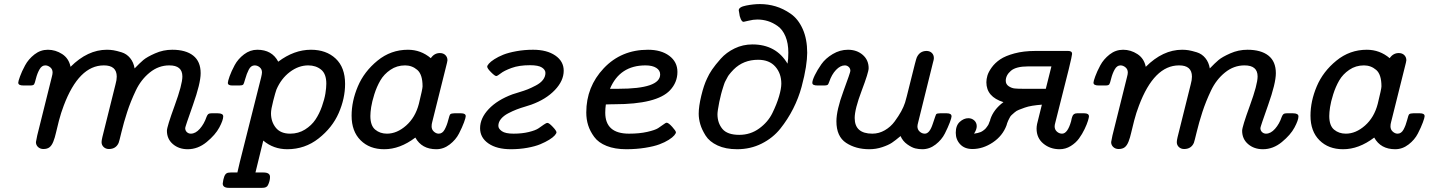

<svg xmlns="http://www.w3.org/2000/svg" viewBox="-20 -720 6950 934"><path d="M68.8 -317.9Q68.8 -324.7 77.4 -348.4Q85.9 -372.1 102.1 -402.1Q118.2 -432.1 147.5 -455.1Q176.8 -478 212.9 -478Q250 -478 282.5 -457Q314.9 -436 323.2 -395Q406.2 -478 500 -478Q516.1 -478 531.5 -475.6Q546.9 -473.1 571.5 -465.6Q596.2 -458 613 -437.5Q629.9 -417 634.8 -387.2Q659.7 -413.1 677.2 -428Q694.8 -442.9 734.4 -460.4Q773.9 -478 817.9 -478Q883.8 -478 919.9 -449.5Q956.1 -420.9 956.1 -363.8Q956.1 -314.9 918.5 -209Q880.9 -103 880.9 -97.2Q880.9 -85 888.9 -77.4Q897 -69.8 908.2 -69.8Q931.2 -69.8 952.1 -93.5Q973.1 -117.2 984.9 -151.9Q988.8 -161.6 993.4 -165.3Q998 -168.9 1008.8 -168.9H1039.1Q1065.9 -168.9 1065.9 -153.8Q1065.9 -135.7 1046.9 -99.9Q1027.8 -64 985.4 -29.1Q942.9 5.9 893.1 5.9Q850.1 5.9 821 -19Q792 -43.9 792 -84Q792 -103 829.6 -206.1Q867.2 -309.1 867.2 -348.1Q867.2 -402.3 803.2 -401.9Q751.5 -401.9 708.7 -367.4Q666 -333 640.6 -279.5Q615.2 -226.1 598.6 -175Q582 -124 571 -78.1Q560.1 -32.2 557.1 -24.9Q543.9 4.9 509.8 4.9Q494.6 4.9 484.4 -4.6Q474.1 -14.2 474.1 -28.8Q474.1 -36.6 478 -53.2L542 -310.1Q547.9 -331.1 547.9 -347.2Q547.9 -402.3 484.9 -401.9Q363.8 -401.9 290 -206.1Q276.9 -171.9 266.8 -133.5Q256.8 -95.2 252 -73Q247.1 -50.8 239.5 -31.5Q231.9 -12.2 220.9 -3.7Q210 4.9 190.9 4.9Q175.8 4.9 165.3 -4.6Q154.8 -14.2 154.8 -28.8Q154.8 -30.8 161.1 -61L231.9 -345.2Q235.8 -359.4 235.8 -367.2Q235.8 -383.3 224.4 -392.6Q212.9 -401.9 200.2 -401.9Q183.1 -401.9 172.1 -382.3Q161.1 -362.8 155 -338.4Q148.9 -314 146 -310.1Q142.1 -304.2 127.9 -304.2H95.2Q68.8 -303.7 68.8 -317.9Z M1063.5 172.9Q1068.4 130.9 1082.5 123Q1088.4 119.1 1102.5 119.1H1134.8L1146.5 68.8L1250.5 -344.2Q1254.4 -360.4 1254.4 -368.2Q1254.4 -383.3 1243.4 -392.6Q1232.4 -401.9 1218.8 -401.9Q1200.7 -401.9 1190.2 -381.3Q1179.7 -360.8 1173.1 -336.4Q1166.5 -312 1162.6 -308.1Q1157.7 -304.2 1144.5 -304.2H1109.4Q1088.4 -304.2 1088.4 -316.9Q1088.4 -324.7 1096.9 -348.9Q1105.5 -373 1121.6 -403.1Q1137.7 -433.1 1167.2 -455.6Q1196.8 -478 1231.4 -478Q1303.2 -478 1333.5 -419.9Q1410.6 -478 1492.7 -478Q1566.9 -478 1612.8 -435.1Q1658.7 -392.1 1658.7 -312Q1658.7 -241.2 1627.7 -170.2Q1596.7 -99.1 1530 -46.6Q1463.4 5.9 1377.4 5.9Q1310.5 5.9 1260.7 -36.1L1222.7 119.1H1261.7Q1293.9 119.1 1293.5 141.1Q1293.5 160.2 1283.7 180.2Q1277.8 194.3 1254.4 193.8H1093.8Q1063.5 193.8 1063.5 172.9ZM1298.3 -168.9Q1298.3 -127.9 1321.5 -98.9Q1344.7 -69.8 1391.6 -69.8Q1431.6 -69.8 1463.6 -89.8Q1495.6 -109.9 1514.6 -138.4Q1533.7 -167 1546.1 -202.4Q1558.6 -237.8 1563 -265.4Q1567.4 -293 1567.4 -313Q1567.4 -360.8 1542 -381.3Q1516.6 -401.9 1479.5 -401.9Q1432.6 -401.9 1390.1 -369.9Q1347.7 -337.9 1324.7 -284.2Q1319.8 -271 1309.1 -229.5Q1298.3 -188 1298.3 -168.9Z M1690.4 -157.2Q1690.4 -228 1720.9 -300Q1751.5 -372.1 1816.4 -425Q1881.3 -478 1964.4 -478Q2027.3 -478 2075.7 -437Q2092.8 -461.9 2119.6 -461.9Q2136.7 -461.9 2146.7 -451.9Q2156.7 -441.9 2156.7 -426.8Q2156.7 -421.9 2148.4 -390.1L2082.5 -126Q2079.6 -116.2 2079.6 -105Q2079.6 -89.8 2090.6 -79.8Q2101.6 -69.8 2114.3 -69.8Q2132.3 -69.8 2143.3 -90.3Q2154.3 -110.8 2160.4 -135.5Q2166.5 -160.2 2170.4 -164.1Q2176.3 -168.9 2190.4 -168.9H2222.7Q2245.6 -168.9 2245.6 -154.8Q2245.6 -147.9 2237.1 -124.5Q2228.5 -101.1 2212.9 -70.6Q2197.3 -40 2167.5 -17.1Q2137.7 5.9 2102.5 5.9Q2031.7 5.9 2000.5 -50.8Q1925.3 6.3 1848.6 5.9Q1777.8 5.9 1734.1 -37.6Q1690.4 -81.1 1690.4 -157.2ZM1781.7 -155.8Q1781.7 -108.9 1805.2 -89.4Q1828.6 -69.8 1862.3 -69.8Q1911.1 -69.8 1955.8 -109.4Q2000.5 -148.9 2017.6 -214.8Q2035.6 -288.1 2035.6 -299.8Q2035.6 -357.9 2010 -379.9Q1984.4 -401.9 1950.7 -401.9Q1910.6 -401.9 1879.2 -380.4Q1847.7 -358.9 1830.1 -328.4Q1812.5 -297.9 1801 -261.5Q1789.6 -225.1 1785.6 -199Q1781.7 -172.9 1781.7 -155.8Z M2315.4 -96.2Q2315.4 -145 2357.4 -189.5Q2399.4 -233.9 2473.1 -261.2Q2475.1 -262.2 2502.7 -270.5Q2530.3 -278.8 2546.9 -285.4Q2563.5 -292 2586.4 -304Q2609.4 -315.9 2621.3 -331.5Q2633.3 -347.2 2633.3 -365.2Q2633.3 -380.4 2616.2 -391.6Q2599.1 -402.8 2558.1 -402.8Q2504.9 -402.8 2468.5 -389.4Q2432.1 -376 2415.8 -363Q2399.4 -350.1 2394 -350.1Q2387.2 -350.1 2368.7 -368.7Q2350.1 -387.2 2350.1 -396Q2350.1 -400.9 2358.2 -410.4Q2366.2 -419.9 2384.8 -431.9Q2403.3 -443.8 2428.2 -453.9Q2453.1 -463.9 2491.7 -470.9Q2530.3 -478 2573.2 -478Q2640.1 -478 2681.2 -450Q2722.2 -421.9 2722.2 -376Q2722.2 -327.1 2679.2 -282Q2636.2 -236.8 2564.5 -210.9Q2560.5 -209 2536.4 -201.9Q2512.2 -194.8 2493.2 -187.5Q2474.1 -180.2 2452.1 -168.7Q2430.2 -157.2 2417.2 -141.6Q2404.3 -126 2404.3 -107.9Q2404.3 -93.8 2421.4 -81.8Q2438.5 -69.8 2478 -69.8Q2520 -69.8 2552.7 -77.9Q2585.4 -85.9 2599.9 -95.9Q2614.3 -106 2625.7 -114Q2637.2 -122.1 2643.1 -122.1Q2650.9 -122.1 2668.9 -103Q2687 -84 2687 -76.2Q2687 -71.3 2678.7 -61.5Q2670.4 -51.8 2651.9 -40.3Q2633.3 -28.8 2608.2 -18.3Q2583 -7.8 2545.2 -1Q2507.3 5.9 2465.3 5.9Q2396.5 5.9 2356 -22.2Q2315.4 -50.3 2315.4 -96.2Z M2832 -172.9Q2832 -297.9 2917 -387.9Q3002 -478 3132.3 -478Q3196.3 -478 3235.8 -448.5Q3275.4 -418.9 3275.4 -370.1Q3275.4 -319.3 3239.3 -280.8Q3175.3 -212.9 2968.3 -212.9H2960Q2954.1 -212.9 2943.1 -212.4Q2932.1 -211.9 2927.2 -211.9Q2924.3 -191.9 2924.3 -171.9Q2924.3 -69.8 3040 -69.8Q3090.8 -69.8 3128.4 -78.4Q3166 -86.9 3181.2 -96.4Q3196.3 -106 3207.3 -114.5Q3218.3 -123 3223.1 -123Q3231.9 -123 3250 -103Q3268.1 -83 3268.1 -76.2Q3268.1 -71.3 3260 -61.5Q3252 -51.8 3233.2 -39.8Q3214.4 -27.8 3187.7 -17.8Q3161.1 -7.8 3118.2 -1Q3075.2 5.9 3026.4 5.9Q2971.2 5.9 2931.2 -10Q2891.1 -25.9 2870.6 -54Q2850.1 -82 2841.1 -110.8Q2832 -139.6 2832 -172.9ZM2947.3 -288.1H2988.3Q3191.4 -288.1 3191.4 -357.9Q3191.4 -377.9 3172.4 -389.9Q3153.3 -401.9 3120.1 -401.9Q2995.1 -401.9 2947.3 -288.1Z M3378.9 -167Q3378.9 -202.1 3391.4 -254.2Q3403.8 -306.2 3419.9 -338.9Q3428.7 -358.9 3443.8 -381.3Q3459 -403.8 3486.1 -434.3Q3513.2 -464.8 3553.5 -484.4Q3593.8 -503.9 3640.1 -503.9Q3755.4 -503.9 3811 -410.2Q3814.9 -432.1 3814.9 -463.9Q3814.9 -509.8 3801 -543Q3787.1 -576.2 3763.4 -593Q3739.7 -609.9 3715.3 -617.4Q3690.9 -625 3664.1 -625Q3644 -625 3622.1 -619.4Q3600.1 -613.8 3597.2 -613.8Q3589.4 -613.8 3583.3 -627.9Q3577.1 -642.1 3576.2 -655.8L3573.7 -669.9Q3573.7 -686 3609.9 -693.1Q3646 -700.2 3676.8 -700.2Q3715.8 -700.2 3752.9 -689.2Q3790 -678.2 3826.4 -653.1Q3862.8 -627.9 3884.8 -578.9Q3906.7 -529.8 3906.7 -462.9Q3906.7 -435.1 3900.4 -393.6Q3894 -352.1 3879.4 -297.6Q3864.7 -243.2 3838.4 -191.2Q3812 -139.2 3775.9 -94Q3739.7 -48.8 3685.3 -21.5Q3630.9 5.9 3565.9 5.9Q3509.8 5.9 3470.5 -12.5Q3431.2 -30.8 3412.6 -60.3Q3394 -89.8 3386.5 -116Q3378.9 -142.1 3378.9 -167ZM3470.2 -164.1Q3470.2 -122.1 3494.1 -93Q3518.1 -64 3576.2 -64Q3630.4 -64 3673.1 -95Q3715.8 -126 3737.3 -169.9Q3758.8 -213.9 3769.8 -251.5Q3780.8 -289.1 3780.8 -313Q3780.8 -362.8 3751.5 -396Q3722.2 -429.2 3668 -429.2Q3596.2 -429.2 3548.8 -381.8Q3542 -375 3535.9 -367.9Q3529.8 -360.8 3525.4 -355Q3521 -349.1 3516.6 -340.1Q3512.2 -331.1 3509 -325.9Q3505.9 -320.8 3502.4 -310.3Q3499 -299.8 3497.6 -295.4Q3496.1 -291 3492.4 -278.6Q3488.8 -266.1 3487.8 -262Q3486.8 -257.8 3483.4 -242.9Q3480 -228 3479 -224.1Q3470.2 -179.2 3470.2 -164.1Z M3931.6 -316.9Q3931.6 -329.1 3943.6 -354Q3955.6 -378.9 3975.6 -407.5Q3995.6 -436 4030.8 -457Q4065.9 -478 4105 -478Q4147.9 -478 4176.8 -453.1Q4205.6 -428.2 4205.6 -388.2Q4205.6 -368.2 4171.6 -278.6Q4137.7 -189 4137.7 -146Q4137.7 -69.8 4223.6 -69.8Q4255.9 -69.8 4284.4 -86.4Q4313 -103 4332.3 -129.4Q4351.6 -155.8 4363.8 -178Q4376 -200.2 4382.8 -221.2Q4385.7 -228 4410.9 -330.6Q4436 -433.1 4439.9 -440.9Q4454.1 -471.7 4486.8 -472.2Q4502.9 -472.2 4512.9 -462.6Q4522.9 -453.1 4522.9 -437Q4522.9 -430.2 4518.6 -416L4446.8 -126Q4442.9 -111.8 4442.9 -105Q4442.9 -89.8 4453.9 -79.8Q4464.8 -69.8 4479 -69.8Q4502 -69.8 4517.3 -116.9Q4532.7 -164.1 4534.7 -165Q4539.6 -168.9 4553.7 -168.9H4585.9Q4608.9 -168.9 4608.9 -153.8Q4608.9 -147 4600.3 -124Q4591.8 -101.1 4576.4 -70.6Q4561 -40 4531.5 -17.1Q4502 5.9 4466.8 5.9Q4449.7 5.9 4432.9 2Q4416 -2 4393.8 -17.6Q4371.6 -33.2 4360.8 -58.1Q4335.9 -37.1 4318.8 -25.6Q4301.8 -14.2 4271.7 -4.2Q4241.7 5.9 4209 5.9Q4143.1 5.9 4095.9 -25.1Q4048.8 -56.2 4048.8 -129.9Q4048.8 -184.1 4082.8 -276.1Q4116.7 -368.2 4116.7 -375Q4116.7 -387.2 4108.6 -394.5Q4100.6 -401.9 4089.8 -401.9Q4067.9 -401.9 4046.9 -379.9Q4025.9 -357.9 4013.7 -321.8Q4009.8 -309.6 4005.4 -306.9Q4001 -304.2 3989.7 -304.2H3958Q3931.6 -303.7 3931.6 -316.9Z M4629.4 -74.2Q4629.4 -109.4 4648.9 -127.2Q4668.5 -145 4690.4 -145Q4707.5 -145 4719.5 -134Q4731.4 -123 4731.4 -106Q4731.4 -89.8 4718.3 -69.8Q4727.1 -70.8 4735.8 -73Q4744.6 -75.2 4750.5 -77.6Q4756.3 -80.1 4762.5 -84.5Q4768.6 -88.9 4772.5 -92.5Q4776.4 -96.2 4780 -101.6Q4783.7 -106.9 4786.1 -110.4Q4788.6 -113.8 4790.5 -119.4Q4792.5 -125 4793.5 -127.4Q4794.4 -129.9 4796.4 -133.8L4797.4 -139.2Q4813.5 -188 4861.3 -223.1Q4778.3 -249 4778.3 -319.8Q4778.3 -335 4783.4 -352.5Q4788.6 -370.1 4804.4 -392.1Q4820.3 -414.1 4845.5 -431.2Q4870.6 -448.2 4915 -460.2Q4959.5 -472.2 5016.6 -472.2H5176.3Q5195.3 -472.2 5195.3 -458Q5195.3 -450.2 5178.7 -381.8L5113.3 -122.1Q5110.4 -112.3 5110.4 -105Q5110.4 -89.8 5121.3 -79.8Q5132.3 -69.8 5146.5 -69.8Q5173.3 -69.8 5190.4 -129.9Q5191.4 -133.8 5193.4 -144Q5195.3 -149.9 5196.3 -152.8Q5201.2 -168.9 5219.7 -168.9H5254.4Q5277.3 -168.9 5277.3 -153.8Q5277.3 -148.9 5272.5 -132.6Q5267.6 -116.2 5256.1 -92Q5244.6 -67.9 5229 -46.4Q5213.4 -24.9 5188.5 -9.5Q5163.6 5.9 5134.3 5.9Q5088.4 5.9 5055.4 -21.5Q5022.5 -48.8 5022.5 -94.2Q5022.5 -104 5024.9 -116.5Q5027.3 -128.9 5034.9 -157Q5042.5 -185.1 5048.3 -210.9Q5023.4 -209 5002 -205.6Q4980.5 -202.1 4965.1 -196.5Q4949.7 -190.9 4937 -186Q4924.3 -181.2 4915.5 -173.1Q4906.7 -165 4901.1 -160.4Q4895.5 -155.8 4891.1 -146.5Q4886.7 -137.2 4884.5 -133.5Q4882.3 -129.9 4879.4 -120.8Q4876.5 -111.8 4876.5 -110.8Q4857.4 -59.1 4809.6 -27.1Q4761.7 4.9 4710.4 4.9Q4672.4 4.9 4650.9 -18.1Q4629.4 -41 4629.4 -74.2ZM4872.6 -327.1Q4872.6 -310.1 4887 -300.5Q4901.4 -291 4916.5 -289.6Q4931.6 -288.1 4956.5 -288.1H5067.4L5094.7 -397H4981.4Q4922.4 -397 4897.5 -375.5Q4872.6 -354 4872.6 -327.1Z M5299.3 -317.9Q5299.3 -324.7 5307.9 -348.4Q5316.4 -372.1 5332.5 -402.1Q5348.6 -432.1 5377.9 -455.1Q5407.2 -478 5443.4 -478Q5480.5 -478 5512.9 -457Q5545.4 -436 5553.7 -395Q5636.7 -478 5730.5 -478Q5746.6 -478 5762 -475.6Q5777.3 -473.1 5802 -465.6Q5826.7 -458 5843.5 -437.5Q5860.4 -417 5865.2 -387.2Q5890.1 -413.1 5907.7 -428Q5925.3 -442.9 5964.8 -460.4Q6004.4 -478 6048.3 -478Q6114.3 -478 6150.4 -449.5Q6186.5 -420.9 6186.5 -363.8Q6186.5 -314.9 6148.9 -209Q6111.3 -103 6111.3 -97.2Q6111.3 -85 6119.4 -77.4Q6127.4 -69.8 6138.7 -69.8Q6161.6 -69.8 6182.6 -93.5Q6203.6 -117.2 6215.3 -151.9Q6219.2 -161.6 6223.9 -165.3Q6228.5 -168.9 6239.3 -168.9H6269.5Q6296.4 -168.9 6296.4 -153.8Q6296.4 -135.7 6277.3 -99.9Q6258.3 -64 6215.8 -29.1Q6173.3 5.9 6123.5 5.9Q6080.6 5.9 6051.5 -19Q6022.5 -43.9 6022.5 -84Q6022.5 -103 6060.1 -206.1Q6097.7 -309.1 6097.7 -348.1Q6097.7 -402.3 6033.7 -401.9Q5981.9 -401.9 5939.2 -367.4Q5896.5 -333 5871.1 -279.5Q5845.7 -226.1 5829.1 -175Q5812.5 -124 5801.5 -78.1Q5790.5 -32.2 5787.6 -24.9Q5774.4 4.9 5740.2 4.9Q5725.1 4.9 5714.8 -4.6Q5704.6 -14.2 5704.6 -28.8Q5704.6 -36.6 5708.5 -53.2L5772.5 -310.1Q5778.3 -331.1 5778.3 -347.2Q5778.3 -402.3 5715.3 -401.9Q5594.2 -401.9 5520.5 -206.1Q5507.3 -171.9 5497.3 -133.5Q5487.3 -95.2 5482.4 -73Q5477.5 -50.8 5470 -31.5Q5462.4 -12.2 5451.4 -3.7Q5440.4 4.9 5421.4 4.9Q5406.2 4.9 5395.8 -4.6Q5385.3 -14.2 5385.3 -28.8Q5385.3 -30.8 5391.6 -61L5462.4 -345.2Q5466.3 -359.4 5466.3 -367.2Q5466.3 -383.3 5454.8 -392.6Q5443.4 -401.9 5430.7 -401.9Q5413.6 -401.9 5402.6 -382.3Q5391.6 -362.8 5385.5 -338.4Q5379.4 -314 5376.5 -310.1Q5372.6 -304.2 5358.4 -304.2H5325.7Q5299.3 -303.7 5299.3 -317.9Z M6355 -157.2Q6355 -228 6385.5 -300Q6416 -372.1 6481 -425Q6545.9 -478 6628.9 -478Q6691.9 -478 6740.2 -437Q6757.3 -461.9 6784.2 -461.9Q6801.3 -461.9 6811.3 -451.9Q6821.3 -441.9 6821.3 -426.8Q6821.3 -421.9 6813 -390.1L6747.1 -126Q6744.1 -116.2 6744.1 -105Q6744.1 -89.8 6755.1 -79.8Q6766.1 -69.8 6778.8 -69.8Q6796.9 -69.8 6807.9 -90.3Q6818.8 -110.8 6825 -135.5Q6831.1 -160.2 6835 -164.1Q6840.8 -168.9 6855 -168.9H6887.2Q6910.2 -168.9 6910.2 -154.8Q6910.2 -147.9 6901.6 -124.5Q6893.1 -101.1 6877.4 -70.6Q6861.8 -40 6832 -17.1Q6802.2 5.9 6767.1 5.9Q6696.3 5.9 6665 -50.8Q6589.8 6.3 6513.2 5.9Q6442.4 5.9 6398.7 -37.6Q6355 -81.1 6355 -157.2ZM6446.3 -155.8Q6446.3 -108.9 6469.7 -89.4Q6493.2 -69.8 6526.9 -69.8Q6575.7 -69.8 6620.4 -109.4Q6665 -148.9 6682.1 -214.8Q6700.2 -288.1 6700.2 -299.8Q6700.2 -357.9 6674.6 -379.9Q6648.9 -401.9 6615.2 -401.9Q6575.2 -401.9 6543.7 -380.4Q6512.2 -358.9 6494.6 -328.4Q6477.1 -297.9 6465.6 -261.5Q6454.1 -225.1 6450.2 -199Q6446.3 -172.9 6446.3 -155.8Z"/></svg>

Font: CMU Concrete
Style: BoldItalic
Weight: 700
Italic angle: -14.04°
Version: Version 0.7.0